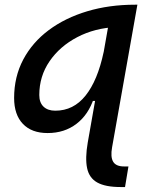

<svg xmlns="http://www.w3.org/2000/svg" viewBox="-20 -542 626 797"><path d="M177.7 10.3Q111.3 10.3 75 -27.8Q38.6 -65.9 38.6 -135.3Q38.6 -223.1 76.4 -294.7Q114.3 -366.2 182.4 -417Q250.5 -467.8 341.8 -495.1Q433.1 -522.5 540.5 -522.5H549.3L463.4 -429.7Q373.5 -425.8 301 -387.9Q228.5 -350.1 185.8 -287.8Q143.1 -225.6 143.1 -147.5Q143.1 -116.2 160.6 -99.4Q178.2 -82.5 209.5 -82.5Q285.2 -82.5 335.2 -145.3Q385.3 -208 410.2 -325.7L407.2 -123H350.6L370.1 -136.2Q347.7 -66.4 297.6 -28.1Q247.6 10.3 177.7 10.3ZM480.5 234.4Q417.5 234.4 383.8 215.6Q350.1 196.8 341.6 156Q333 115.2 344.2 49.8L439.5 -491.2L540.5 -522.5H550.3L445.3 69.3Q438 109.4 449.7 129.2Q461.4 148.9 494.6 148.9H513.2L499 234.4Z"/></svg>

Font: Cascadia Code
Style: Italic
Weight: 400
Italic angle: -10°
Designer: Aaron Bell
Foundry: Saja Typeworks
Version: Version 2407.024